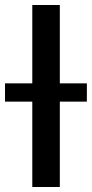

<svg xmlns="http://www.w3.org/2000/svg" viewBox="-49 -747 367 767"><path d="M80 0V-727H190V0ZM298 -414V-341H-29V-414Z"/></svg>

Font: Sinter Medium
Style: Regular
Weight: 500
Foundry: Adobe & rsms
Version: Version 1.000